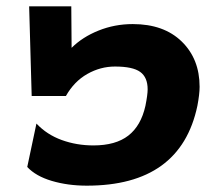

<svg xmlns="http://www.w3.org/2000/svg" viewBox="-20 -571 668 606"><path d="M66 -44 95 -181Q128 -146 175 -129Q222 -112 275 -112Q345 -112 385 -143Q425 -174 439 -237Q446 -272 446 -289Q446 -327 422.5 -344Q399 -361 343 -361Q297 -361 255.5 -337.5Q214 -314 188 -268H80L72 -551H205L206 -420Q240 -454 291 -474.5Q342 -495 399 -495Q497 -495 553.5 -440Q610 -385 610 -297Q610 -274 603 -237Q550 15 254 15Q194 15 143.5 0Q93 -15 66 -44Z"/></svg>

Font: Prompt Bold
Style: Bold Italic
Weight: 700
Italic angle: -12°
Designer: Katatrad Team
Foundry: CadsonDemak
Version: Version 1.000